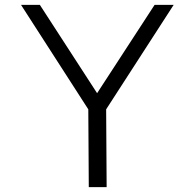

<svg xmlns="http://www.w3.org/2000/svg" viewBox="-20 -765 800 785"><path d="M612 -745H690L414 -318L416 0H343L341 -318L66 -745H143L377 -384Z"/></svg>

Font: Biancoenero Regular
Style: Regular
Weight: 400
Designer: Riccardo Lorusso, Umberto Mischi
Foundry: Biancoenero Edizioni
Version: Version 0.000